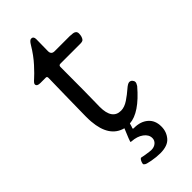

<svg xmlns="http://www.w3.org/2000/svg" viewBox="-234 -563 800 800"><g transform="rotate(-45 166.0 -163.5)"><path d="M268.6 120.1Q268.6 150.4 249.5 172.9Q230.5 195.3 186.5 195.3Q164.1 195.3 137.7 190.4Q111.3 185.5 108.4 181.6Q103.5 178.7 103.5 174.8Q103.5 172.9 105 168Q106.4 163.1 109.9 157.2Q113.3 151.4 118.2 151.4L122.1 152.3Q126 153.3 131.8 154.3Q137.7 155.3 144 156.2Q150.4 157.2 157.7 158.2Q165 159.2 169.9 159.2Q186.5 159.2 197.3 149.9Q208 140.6 208 127Q208 106.4 188 91.8Q168 77.1 136.7 75.2Q131.8 75.2 131.8 72.3Q131.8 69.3 154.3 15.6Q84 -2.9 76.2 -102.5Q75.2 -113.3 75.2 -134.8Q75.2 -159.2 77.1 -253.4Q79.1 -347.7 79.1 -356.4Q79.1 -365.2 72.3 -365.2H40Q19.5 -365.2 19.5 -377.9Q19.5 -383.8 33.7 -396Q47.9 -408.2 74.2 -437Q100.6 -465.8 124 -504.9Q134.8 -523.4 143.6 -523.4Q157.2 -523.4 157.2 -506.8Q157.2 -500 156.7 -471.7Q156.2 -443.4 156.2 -436.5Q156.2 -417 175.8 -417H265.6Q267.6 -417 270.5 -416.5Q273.4 -416 274.4 -416Q299.8 -416 299.8 -397.5Q299.8 -378.9 291 -368.2Q286.1 -363.3 273.4 -363.3H156.2Q146.5 -363.3 146.5 -353.5Q146.5 -272.5 146 -218.8Q145.5 -165 145 -146.5Q144.5 -127.9 144.5 -120.1Q144.5 -45.9 196.3 -45.9Q216.8 -45.9 239.3 -61Q261.7 -76.2 278.8 -91.3Q295.9 -106.4 304.7 -106.4Q312.5 -106.4 317.9 -100.6Q323.2 -94.7 323.2 -87.9Q323.2 -82 316.4 -71.3Q244.1 13.7 184.6 17.6Q183.6 22.5 182.1 26.4Q180.7 30.3 180.2 32.7Q179.7 35.2 178.7 36.6Q177.7 38.1 177.7 38.6Q177.7 39.1 177.7 40Q177.7 43 181.6 43H184.6Q221.7 43 245.1 63Q268.6 83 268.6 119.1Z"/></g></svg>

Font: Goudy Bookletter 1911
Style: Regular
Weight: 400
Version: Version 2010.07.03